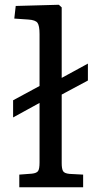

<svg xmlns="http://www.w3.org/2000/svg" viewBox="-20 -786 409 806"><path d="M61 0V-53L114 -57Q133 -59 139.5 -67.5Q146 -76 146 -104V-354L35 -293V-365L146 -425V-643Q146 -678 137.5 -690Q129 -702 99 -704L40 -708L46 -761L227 -766L239 -755V-459L349 -519V-448L239 -389V-101Q239 -78 244.5 -68Q250 -58 272 -56L329 -53V0Z"/></svg>

Font: Literata Variable Black
Style: Regular
Weight: 900
Designer: Latin by Veronika Burian and Jose Scaglione. Greek by Irene Vlachou. Cyrillic by Vera Evstafieva.
Foundry: TypeTogether
Version: Version 3.021